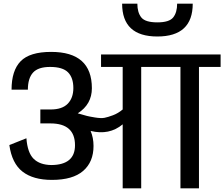

<svg xmlns="http://www.w3.org/2000/svg" viewBox="-20 -1027 1223 1047"><path d="M649 -430Q624 -409 596 -398.5Q568 -388 549.5 -384.5Q531 -381 497.5 -386.5Q464 -392 453.5 -395Q443 -398 404 -409Q481 -458 481 -546Q481 -744 259 -744Q142 -744 92.5 -693Q43 -642 43 -538H132Q132 -600 160 -631Q188 -662 253 -662Q322 -662 351 -632.5Q380 -603 380 -547Q380 -493 349.5 -461.5Q319 -430 256 -430H200V-354H255Q389 -354 389 -235Q389 -128 260 -127Q197 -128 163.5 -161Q130 -194 124 -273L31 -236Q45 -136 103 -91Q161 -46 263 -46Q377 -46 433.5 -95Q490 -144 490 -231Q490 -276 474 -313Q576 -288 649 -349V0H750V-662H964V0H1065V-662H1183V-730H531V-662H649ZM1031 -1007Q1031 -828 838 -828Q646 -828 646 -1007H729Q729 -959 750.5 -932Q772 -905 838 -905Q903 -905 924.5 -932Q946 -959 946 -1007Z"/></svg>

Font: Glegoo
Style: Bold
Weight: 700
Version: Version 2.0.1; ttfautohint (v0.9) -r 48 -G 60